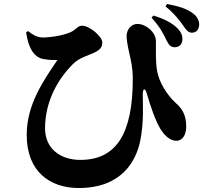

<svg xmlns="http://www.w3.org/2000/svg" viewBox="-20 -875 1040 963"><path d="M856 -638C877 -638 895 -651 895 -679C895 -697 890 -712 872 -731C845 -760 800 -782 749 -797L740 -786C781 -742 800 -705 815 -673C827 -649 836 -639 856 -638ZM942 -711C967 -711 979 -730 979 -753C979 -768 971 -791 949 -807C917 -832 875 -844 818 -855L810 -843C856 -806 884 -768 900 -745C914 -724 925 -711 942 -711ZM180 -584C200 -575 247 -573 268 -574C197 -469 114 -351 114 -198C114 -14 231 68 375 68C590 68 662 -67 683 -167C703 -264 696 -362 696 -400C696 -434 708 -436 717 -404C734 -343 761 -267 783 -231C803 -198 831 -169 864 -169C897 -169 914 -200 914 -241C914 -301 891 -332 862 -358C816 -400 778 -463 768 -519C760 -566 762 -609 762 -668C762 -711 717 -753 671 -755C641 -756 615 -730 615 -694C615 -662 629 -607 635 -579C644 -539 646 -505 646 -480C646 -208 566 -73 383 -73C280 -73 206 -132 206 -231C206 -373 276 -484 346 -554C379 -587 422 -596 453 -611C486 -627 493 -641 493 -663C493 -691 430 -746 392 -746C373 -746 368 -735 349 -722C313 -697 228 -687 196 -687C168 -687 144 -700 121 -719L111 -713C121 -645 142 -601 180 -584Z"/></svg>

Font: Noto Serif TC Black
Style: Regular
Weight: 900
Version: Version 1.001;PS 1.001;hotconv 16.6.54;makeotf.lib2.5.65590